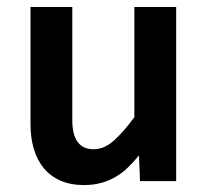

<svg xmlns="http://www.w3.org/2000/svg" viewBox="-20 -516 590 547"><path d="M186 -496.1V-172.9Q186 -132.3 201.2 -111.6Q216.3 -90.8 247.1 -90.8Q276.9 -90.8 304.4 -115.5Q332 -140.1 362.8 -182.1V-496.1H481.9V0H378.9L376 -73.2Q360.4 -54.2 344.2 -38.6Q328.1 -22.9 309.3 -12Q290.5 -1 268.3 5.1Q246.1 11.2 219.2 11.2Q181.2 11.2 152.6 -1.2Q124 -13.7 105 -36.6Q85.9 -59.6 76.4 -91.6Q66.9 -123.5 66.9 -163.1V-496.1Z"/></svg>

Font: Code New Roman
Style: Bold
Weight: 700
Monospace: yes
Designer: Sam Radian
Foundry: Code New Roman
Version: Version 1.508 October 19, 2014